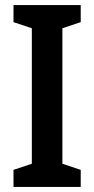

<svg xmlns="http://www.w3.org/2000/svg" viewBox="-20 -734 370 754"><path d="M297 0V-67L225 -91V-623L297 -647V-714H33V-647L105 -623V-91L33 -67V0Z"/></svg>

Font: Noto Sans Lao Condensed SemiBold
Style: Regular
Weight: 600
Width: 3
Designer: Monotype Design Team
Foundry: Monotype Imaging Inc.
Version: Version 2.003